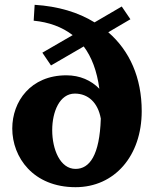

<svg xmlns="http://www.w3.org/2000/svg" viewBox="-20 -762 640 798"><path d="M156 -543 192 -490 328 -569C361 -525 383 -467 393 -393C359 -428 312 -449 256 -449C107 -449 31 -340 31 -228C31 -108 118 16 294 16C456 16 569 -114 569 -300C569 -439 519 -551 430 -628L522 -682L486 -735L373 -669C305 -711 221 -736 124 -742L120 -676C183 -670 238 -650 282 -616ZM197 -221C197 -298 228 -373 291 -373C346 -373 387 -336 399 -269C394 -116 352 -60 294 -60C230 -60 197 -141 197 -221Z"/></svg>

Font: LT Superior Serif ExtraBold
Style: Regular
Weight: 800
Designer: Daniel Lyons
Foundry: LyonsType
Version: Version 2.120;FEAKit 1.0